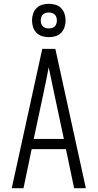

<svg xmlns="http://www.w3.org/2000/svg" viewBox="-20 -993 515 1013"><path d="M42 0 203 -735H272L433 0H371L328 -206H147L104 0ZM317 -260 268 -490Q260 -527 252.5 -564Q245 -601 237 -638Q230 -601 222.5 -564Q215 -527 207 -490L158 -260ZM238 -797Q220 -797 202.5 -802Q185 -807 172.5 -820Q160 -833 154.5 -850Q149 -867 149 -885Q149 -903 154.5 -920Q160 -937 172.5 -950Q185 -963 202.5 -968Q220 -973 238 -973Q255 -973 272.5 -968Q290 -963 302.5 -950Q315 -937 320.5 -920Q326 -903 326 -885Q326 -867 320.5 -850Q315 -833 302.5 -820Q290 -807 272.5 -802Q255 -797 238 -797ZM238 -843Q246 -843 254.5 -845.5Q263 -848 269 -854Q275 -860 277.5 -868Q280 -876 280 -885Q280 -894 277.5 -902Q275 -910 269 -916Q263 -922 254.5 -924.5Q246 -927 238 -927Q229 -927 220.5 -924.5Q212 -922 206 -916Q200 -910 197.5 -902Q195 -894 195 -885Q195 -876 197.5 -868Q200 -860 206 -854Q212 -848 220.5 -845.5Q229 -843 238 -843Z"/></svg>

Font: Iosevka QP Light
Style: Regular
Weight: 300
Designer: Belleve Invis
Foundry: Belleve Invis
Version: Version 20.0.0; ttfautohint (v1.8.4)